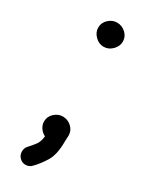

<svg xmlns="http://www.w3.org/2000/svg" viewBox="-148 -458 472 602"><g transform="rotate(30 88.0 -157.0)"><path d="M87 -335Q70 -335 56.5 -348.5Q43 -362 43 -379Q43 -397 56.5 -409.5Q70 -422 87 -422Q105 -422 118.5 -409.5Q132 -397 132 -379Q132 -362 118.5 -348.5Q105 -335 87 -335ZM83 98Q74 108 60 108Q48 108 39 99Q30 90 30 77Q30 64 38 56Q50 43 58.5 31.5Q67 20 69 0Q58 -5 50.5 -16Q43 -27 43 -39Q43 -57 56.5 -69.5Q70 -82 87 -82Q105 -82 118.5 -69.5Q132 -57 132 -39L131 -16Q131 31 115 56.5Q99 82 83 98Z"/></g></svg>

Font: Libertine Sup Medium
Style: Regular
Weight: 500
Designer: Bastien Sozeau
Foundry: NBR — Bastien Sozeau
Version: Version 2.003; ttfautohint (v1.8.4.7-5d5b);gftools[0.9.33]